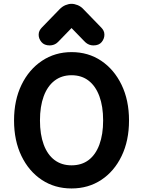

<svg xmlns="http://www.w3.org/2000/svg" viewBox="-20 -994 766 1028"><path d="M363 15Q273 15 203.8 -30.9Q134.5 -76.8 94.9 -158.8Q55.2 -240.8 55.2 -349Q55.2 -457.2 95.1 -539.6Q135 -622 204.9 -668.5Q274.8 -715 363.2 -715Q452.8 -715 522 -668.5Q591.2 -622 631 -539.6Q670.8 -457.2 670.8 -349Q670.8 -240.8 631.2 -158.8Q591.8 -76.8 522.4 -30.9Q453 15 363 15ZM363 -108.8Q417 -108.8 454.6 -137.2Q492.2 -165.8 512.2 -220Q532.2 -274.2 532.2 -349Q532.2 -424.2 512.2 -478.5Q492.2 -532.8 454.6 -562Q417 -591.2 363 -591.2Q310 -591.2 272 -562Q234 -532.8 214 -478.5Q194 -424.2 194 -349Q194 -274.2 214 -220Q234 -165.8 272 -137.2Q310 -108.8 363 -108.8ZM246.2 -750.8Q217 -750.8 202 -768.8Q187 -786.8 187 -808Q187 -820 191.6 -829.2Q196.2 -838.5 204 -846.5L298.5 -944Q313.5 -959.5 330.6 -966.5Q347.8 -973.5 363 -973.5Q378.2 -973.5 395.8 -966.5Q413.2 -959.5 427.5 -944L522 -846.5Q530 -838.5 534.5 -829.2Q539 -820 539 -808Q539 -786.8 524.4 -768.8Q509.8 -750.8 479.8 -750.8Q468.2 -750.8 457 -755.1Q445.8 -759.5 435.8 -768.8L316.2 -892H409.8L290.2 -768.8Q281 -759.5 269.4 -755.1Q257.8 -750.8 246.2 -750.8Z"/></svg>

Font: National Park
Style: Regular
Weight: 400
Designer: Andrea Herstowski, Ben Hoepner
Version: Version 1.009